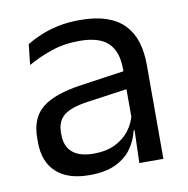

<svg xmlns="http://www.w3.org/2000/svg" viewBox="-64 -561 621 634"><g transform="rotate(-10 247.0 -244.0)"><path d="M436 0H355.4L359 -118.6L355.9 -131.1V-286.5L356.3 -314.9Q356.3 -374.3 326.2 -403Q296 -431.7 230.4 -431.7Q178.2 -431.7 134.4 -416.5Q90.6 -401.3 56.4 -381.5L64 -450.4Q83.1 -462 109.4 -473.3Q135.7 -484.7 169.3 -492Q202.9 -499.3 243.3 -499.3Q295.8 -499.3 332.6 -486.6Q369.4 -473.9 392.2 -449.9Q415 -425.8 425.5 -392Q436 -358.1 436 -316.2ZM187.4 10.7Q114.9 10.7 76.3 -24.6Q37.6 -60 37.6 -125.7V-140Q37.6 -207.4 79.3 -240.7Q121 -274.1 212.2 -286.9L366.5 -309.2L370.9 -249.8L222 -228.6Q166.2 -220.7 142.2 -201.4Q118.1 -182 118.1 -144.5V-136.6Q118.1 -97.9 141.9 -77.4Q165.7 -56.8 213.1 -56.8Q254.9 -56.8 284.9 -71.4Q314.9 -86 333.4 -110.5Q352 -135.1 358.5 -165.2L371.2 -109.8H355.7Q348.6 -77.8 329.3 -50.3Q310.1 -22.8 275.5 -6.1Q240.9 10.7 187.4 10.7Z"/></g></svg>

Font: Anek Kannada Medium
Style: Regular
Weight: 500
Designer: Vaishnavi Murthy, Maithili Shingre (Kannada) & Yesha Goshar (Latin)
Foundry: Ek Type
Version: Version 1.003